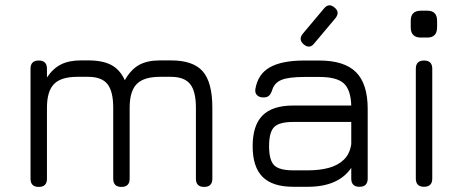

<svg xmlns="http://www.w3.org/2000/svg" viewBox="-20 -716 1774 736"><path d="M635 -484.5Q720.5 -484.5 757.2 -442.5Q794 -400.5 794 -303V-31Q794 0.5 762.5 0.5Q731 0.5 731 -31V-303Q731 -366 708.8 -393.8Q686.5 -421.5 635 -421.5H593.5Q531 -421.5 504 -393.8Q477 -366 477 -303V-31Q477 0.5 445.5 0.5Q414 0.5 414 -31V-303Q414 -366 391.8 -393.8Q369.5 -421.5 318 -421.5H276.5Q214 -421.5 187 -393.8Q160 -366 160 -303V-31Q160 0.5 128.5 0.5Q97 0.5 97 -31V-452.5Q97 -484 128.5 -484Q160 -484 160 -452.5V-419Q183.5 -454 214.2 -469.2Q245 -484.5 290.5 -484.5H318Q373.5 -484.5 406.8 -466.8Q440 -449 458.5 -408.5Q481.5 -449.5 513 -467Q544.5 -484.5 593.5 -484.5Z M1144 -546Q1123 -564.5 1140.5 -586.5L1222 -683.5Q1240.5 -706 1262.5 -687Q1284 -669.5 1266 -646.5L1184.5 -549.5Q1167 -527 1144 -546ZM1104 0Q1024.5 0 986.5 -38Q948.5 -76 948.5 -155.5Q948.5 -235.5 986.5 -273.5Q1024.5 -311.5 1104 -311.5H1326.5Q1324.5 -373 1297.2 -397Q1270 -421 1204 -421H1146Q1087 -421 1059.2 -409.8Q1031.5 -398.5 1023.5 -371Q1018.5 -356 1011.2 -349.2Q1004 -342.5 989.5 -342.5Q974 -342.5 965.2 -351.2Q956.5 -360 959 -375Q968.5 -432 1014.5 -458Q1060.5 -484 1146 -484H1204Q1300 -484 1344.8 -439.2Q1389.5 -394.5 1389.5 -298.5V-31.5Q1389.5 0 1358 0Q1326.5 0 1326.5 -31.5V-72.5Q1277 0 1160 0ZM1104 -63H1160Q1205 -63 1240.2 -72.5Q1275.5 -82 1298.2 -104Q1321 -126 1326.5 -163.5V-248.5H1104Q1050.5 -248.5 1031 -229Q1011.5 -209.5 1011.5 -155.5Q1011.5 -102 1031 -82.5Q1050.5 -63 1104 -63Z M1593.5 -572Q1554.5 -572 1554.5 -611.5V-636.5Q1554.5 -675 1593.5 -675H1618Q1655.5 -675 1655.5 -636.5V-611.5Q1655.5 -572 1618 -572ZM1605.5 0Q1574 0 1574 -31.5V-452.5Q1574 -484 1605.5 -484Q1637 -484 1637 -452.5V-31.5Q1637 0 1605.5 0Z"/></svg>

Font: Jura Light Medium
Style: Regular
Weight: 500
Version: Version 5.106